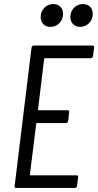

<svg xmlns="http://www.w3.org/2000/svg" viewBox="-20 -924 483 944"><path d="M427 -638H202Q200 -638 198.5 -637Q197 -636 197 -634L167 -386Q166 -385 167 -383.5Q168 -382 170 -382H312Q322 -382 320 -372L315 -329Q313 -319 304 -319H162Q158 -319 158 -315L127 -66Q127 -62 131 -62H356Q366 -62 364 -52L359 -10Q357 0 348 0H60Q50 0 52 -10L135 -690Q137 -700 146 -700H434Q443 -700 443 -690L437 -648Q437 -644 434 -641Q431 -638 427 -638ZM326 -840Q326 -868 344 -886Q362 -904 388 -904Q409 -904 422.5 -891Q436 -878 436 -856Q436 -829 418 -810.5Q400 -792 374 -792Q352 -792 339 -805.5Q326 -819 326 -840ZM180 -840Q180 -868 198 -886Q216 -904 242 -904Q263 -904 276.5 -891Q290 -878 290 -856Q290 -829 272 -810.5Q254 -792 228 -792Q206 -792 193 -805.5Q180 -819 180 -840Z"/></svg>

Font: Barlow Condensed
Style: Italic
Weight: 400
Width: 3
Italic angle: -7°
Designer: Jeremy Tribby
Foundry: Tribby Type
Version: Version 1.408